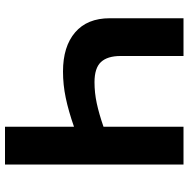

<svg xmlns="http://www.w3.org/2000/svg" viewBox="-13 -741 754 768"><g transform="rotate(90 364.0 -357.0)"><path d="M638 0H487V-276Q424 -254 371.5 -243Q319 -232 266 -232Q166 -232 109.5 -280.5Q53 -329 53 -419V-714H204V-462Q204 -410 228 -384Q252 -358 309 -358Q351 -358 393 -367Q435 -376 487 -394V-714H638Z"/></g></svg>

Font: Noto IKEA Simplified Chinese
Style: Bold
Weight: 700
Designer: Monotype Design Team
Foundry: Monotype Imaging Inc.
Version: Version 1.100